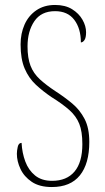

<svg xmlns="http://www.w3.org/2000/svg" viewBox="-20 -744 422 774"><path d="M189 10Q139 10 108 -11Q77 -32 62.5 -63Q48 -94 48 -124Q48 -136 51.5 -152Q55 -168 67 -168Q69 -128 82 -93Q95 -58 121.5 -36.5Q148 -15 190 -15Q249 -15 280.5 -52.5Q312 -90 312 -163Q312 -214 299.5 -245Q287 -276 259.5 -300.5Q232 -325 187 -353Q153 -376 124.5 -402.5Q96 -429 79.5 -467.5Q63 -506 63 -565Q63 -609 79 -645Q95 -681 126.5 -702.5Q158 -724 202 -724Q243 -724 270.5 -707Q298 -690 312.5 -664.5Q327 -639 327 -614Q327 -592 320.5 -582.5Q314 -573 306 -573Q306 -629 279.5 -664Q253 -699 202 -699Q146 -699 118.5 -658.5Q91 -618 91 -557Q91 -510 103 -479Q115 -448 140.5 -424.5Q166 -401 204 -376Q241 -352 271.5 -326.5Q302 -301 321 -264.5Q340 -228 340 -172Q340 -84 302 -37Q264 10 189 10Z"/></svg>

Font: Noto Serif Tamil ExtraCondensed Thin
Style: Regular
Weight: 100
Width: 2
Designer: Indian Type Foundry, Tom Grace, and the Monotype Design Team
Foundry: Monotype Imaging Inc.
Version: Version 2.004; ttfautohint (v1.8.4.7-5d5b)